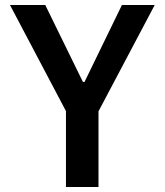

<svg xmlns="http://www.w3.org/2000/svg" viewBox="-20 -750 660 770"><path d="M375 0V-303.5L600.5 -730H469L319 -421.5H312.5L161.5 -730H20L244.5 -304.5V0Z"/></svg>

Font: Monaspace Neon SemiBold
Style: Regular
Weight: 600
Designer: Riley Cran & the Lettermatic Team
Foundry: Lettermatic
Version: Version 1.200 (Monaspace Neon)